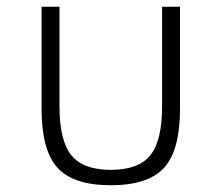

<svg xmlns="http://www.w3.org/2000/svg" viewBox="-20 -532 656 568"><path d="M308 16Q418.5 16 465.5 -35.8Q512.5 -87.5 512.5 -209.5V-512H459.5V-217Q459.5 -116 424.8 -72.8Q390 -29.5 308 -29.5Q226 -29.5 191 -72.8Q156 -116 156 -217V-512H103V-209.5Q103 -87.5 150 -35.8Q197 16 308 16Z"/></svg>

Font: Spartan Light
Style: Regular
Weight: 300
Designer: Matt Bailey, Mirko Velimirovic
Foundry: Matt Bailey
Version: Version 1.003; ttfautohint (v1.8.3)